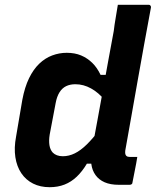

<svg xmlns="http://www.w3.org/2000/svg" viewBox="-20 -770 649 800"><path d="M258 -550Q292 -550 318 -539Q344 -528 364.5 -508Q385 -488 399 -458H433L416 -353Q391 -384 359.5 -401.5Q328 -419 294 -419Q272 -419 255.5 -411Q239 -403 228 -385.5Q217 -368 212 -341L187 -209Q183 -184 186 -165Q189 -146 200 -134Q207 -127 217.5 -123Q228 -119 242 -119Q267 -119 291.5 -131Q316 -143 341.5 -168Q367 -193 395 -230L376 -88H342Q323 -56 300 -34Q277 -12 249 -1Q221 10 187 10Q148 10 118 -5Q88 -20 69 -48Q50 -76 44 -115Q38 -154 47 -201L73 -354Q83 -407 101 -444Q119 -481 143.5 -504.5Q168 -528 197.5 -539Q227 -550 258 -550ZM471 -750Q503 -750 535 -750Q567 -750 600 -750Q603 -750 605 -748.5Q607 -747 608 -745Q609 -743 609 -739Q595 -664 581 -587Q567 -510 553.5 -433.5Q540 -357 527 -283.5Q514 -210 502 -143Q501 -135 502 -129.5Q503 -124 506 -121Q509 -118 513 -117Q517 -116 522 -116Q524 -116 526 -116Q528 -116 530 -116Q532 -116 533 -116H552Q548 -90 542.5 -63.5Q537 -37 532 -10Q532 -5 528.5 -2.5Q525 0 520 0Q512 0 498.5 0Q485 0 475 0Q440 0 416 -10.5Q392 -21 378 -40.5Q364 -60 360.5 -86.5Q357 -113 363 -145Q375 -207 386 -269Q397 -331 408.5 -392.5Q420 -454 431 -516.5Q442 -579 454 -641Q457 -667 461.5 -692.5Q466 -718 471 -750Z"/></svg>

Font: RecMonoLinear Nerd Font Mono
Style: Bold Italic
Weight: 700
Italic angle: -10°
Monospace: yes
Version: Version 1.085; ttfautohint (v1.8.4.7-5d5b);Nerd Fonts 3.2.1